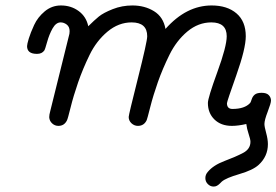

<svg xmlns="http://www.w3.org/2000/svg" viewBox="-20 -456 1012 703"><path d="M79.1 -287.1Q79.1 -293.9 85.4 -314.9Q91.8 -335.9 105 -364.5Q118.2 -393.1 144 -414.6Q169.9 -436 203.1 -436Q240.2 -436 268.1 -415.5Q295.9 -395 303.2 -359.9Q325.2 -381.8 342 -395.5Q358.9 -409.2 392.8 -422.6Q426.8 -436 464.8 -436Q509.8 -436 543.9 -415Q578.1 -394 585.9 -350.1Q662.1 -436 754.9 -436Q812 -436 845.9 -407Q879.9 -377.9 879.9 -323.2Q879.9 -278.3 845.5 -181.2Q811 -84 811 -78.1Q811 -57.1 831.1 -57.1Q876 -57.1 896 -79.1Q897.9 -81.1 901.4 -92Q904.8 -103 912.8 -109.6Q920.9 -116.2 938 -116.2Q956.1 -116.2 964.1 -107.7Q972.2 -99.1 972.2 -87.9Q972.2 -78.1 960.2 -47.1Q948.2 -16.1 948.2 -2Q948.2 7.8 954.6 31Q960.9 54.2 960.9 71.8Q960.9 116.7 926.8 147.9Q905.8 167 856.4 181.4Q807.1 195.8 792 209Q791 210 785.4 215.6Q779.8 221.2 774.4 224.1Q769 227.1 762.2 227.1Q750 227.1 741 218Q731.9 209 731.9 196Q731.9 183.1 741.2 172.9Q761.2 148.9 802 133.5Q842.8 118.2 869.9 104Q897 89.8 897 63Q897 54.2 890.4 34.7Q883.8 15.1 881.8 -2Q852.1 4.9 829.1 4.9Q789.1 4.9 765.1 -18.6Q741.2 -42 741.2 -79.1Q741.2 -97.2 775.6 -191.7Q810.1 -286.1 810.1 -323.2Q810.1 -374 753.9 -374Q706.1 -374 666 -340.6Q626 -307.1 600.6 -255.6Q575.2 -204.1 558.1 -155.5Q541 -106.9 530 -63.5Q519 -20 517.1 -16.1Q507.3 4.9 484.9 4.9Q471.7 4.9 461.4 -4.6Q451.2 -14.2 451.2 -27.8Q451.2 -35.6 485.1 -169.9Q519 -304.2 519 -323.2Q519 -374 461.9 -374Q414.1 -374 373.5 -340.1Q333 -306.2 308.1 -255.1Q283.2 -204.1 266.1 -154.5Q249 -105 238.5 -62.5Q228 -20 225.1 -15.1Q215.3 4.9 193.8 4.9Q180.7 4.9 170.9 -4.2Q161.1 -13.2 160.2 -26.9Q160.2 -35.6 164.1 -49.8L231.9 -323.2Q234.9 -332 234.9 -341.8Q234.9 -357.9 224.4 -366Q213.9 -374 202.1 -374Q185.1 -374 172.6 -352.1Q160.2 -330.1 152.6 -302.5Q145 -274.9 142.1 -271Q133.3 -258.8 116.2 -258.8H113.8Q79.1 -259.3 79.1 -287.1Z"/></svg>

Font: CMU Typewriter Text Variable Width
Style: Italic
Weight: 500
Italic angle: -14.04°
Version: Version 0.7.0